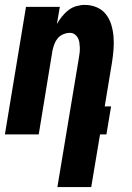

<svg xmlns="http://www.w3.org/2000/svg" viewBox="-20 -548 540 783"><path d="M214 215 302 -314Q304 -325 305 -335Q306 -345 305.5 -355.5Q305 -366 303.5 -376Q302 -386 297 -394.5Q292 -403 284 -408.5Q276 -414 265 -414Q252 -414 238.5 -408.5Q225 -403 216 -392.5Q207 -382 202 -369Q197 -356 194 -342L138 0H0L86 -520H224L212 -450Q221 -466 233 -481Q245 -496 259.5 -507Q274 -518 291.5 -523Q309 -528 326 -528Q352 -528 375 -518Q398 -508 412.5 -489Q427 -470 434 -446.5Q441 -423 443 -398Q445 -373 443 -347Q441 -321 437 -295L407 -114H433L414 0H388L352 215Z"/></svg>

Font: Iosevka Term Curly Heavy
Style: Italic
Weight: 900
Italic angle: -9°
Designer: Belleve Invis
Foundry: Belleve Invis
Version: Version 32.3.0